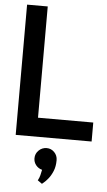

<svg xmlns="http://www.w3.org/2000/svg" viewBox="-62 -739 573 1028"><g transform="rotate(5 224.5 -225.5)"><path d="M180 232 204 249Q203 249 213 241Q223 233 236.5 216.5Q250 200 260.5 175Q271 150 271 116Q271 91 254 73.5Q237 56 213 56Q188 56 170 73.5Q152 91 152 116Q152 137 165 153Q178 169 198 174Q195 189 191.5 203.5Q188 218 180 232ZM41 0H449V-102H152V-700H41Z"/></g></svg>

Font: Advent Pro Expanded
Style: Bold
Weight: 700
Width: 7
Designer: VivaRado, Andreas Kalpakidis
Foundry: VivaRado, Andreas Kalpakidis
Version: Version 3.000